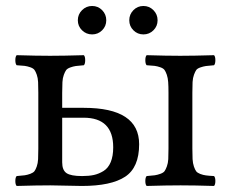

<svg xmlns="http://www.w3.org/2000/svg" viewBox="-20 -614 764 636"><path d="M256.8 -224.1H186V-76.2Q186 -50.3 200.4 -40.5Q214.8 -30.8 252 -30.8Q274.4 -30.8 291 -34.4Q307.6 -38.1 323 -47.6Q338.4 -57.1 346.7 -76.9Q355 -96.7 355 -126Q355 -224.1 256.8 -224.1ZM35.2 2Q30.8 -2.4 30.8 -14.4Q30.8 -26.4 35.2 -30.8Q53.2 -32.2 62 -33.4Q70.8 -34.7 80.6 -38.3Q90.3 -42 94.2 -47.1Q98.1 -52.2 101.8 -62.7Q105.5 -73.2 106.2 -86.9Q106.9 -100.6 106.9 -122.1V-307.1Q106.9 -328.6 106.2 -342.3Q105.5 -356 101.8 -366.5Q98.1 -377 94.2 -382.3Q90.3 -387.7 80.6 -391.1Q70.8 -394.5 61.8 -395.8Q52.7 -397 35.2 -397.9Q30.8 -402.3 30.8 -414.6Q30.8 -426.8 35.2 -431.2Q101.6 -429.2 146 -429.2Q189.5 -429.2 257.8 -431.2Q262.2 -426.8 262.2 -414.6Q262.2 -402.3 257.8 -397.9Q239.7 -396.5 231 -395.3Q222.2 -394 212.4 -390.4Q202.6 -386.7 199 -381.6Q195.3 -376.5 191.4 -366Q187.5 -355.5 186.8 -341.8Q186 -328.1 186 -306.2V-256.8H257.8Q440.9 -256.8 440.9 -136.2Q440.9 -59.1 394.5 -28.6Q348.1 2 251 2Q230.5 2 199 1Q167.5 0 147 0Q101.6 0 35.2 2ZM617.2 -307.1V-122.1Q617.2 -100.6 617.9 -86.9Q618.7 -73.2 622.3 -62.5Q626 -51.8 629.9 -46.6Q633.8 -41.5 643.3 -37.8Q652.8 -34.2 662.1 -33Q671.4 -31.7 689 -30.8Q693.4 -26.4 693.4 -14.4Q693.4 -2.4 689 2Q624.5 0 578.1 0Q532.2 0 465.8 2Q461.4 -2.4 461.4 -14.4Q461.4 -26.4 465.8 -30.8Q483.9 -32.2 492.7 -33.4Q501.5 -34.7 511.5 -38.3Q521.5 -42 525.1 -47.1Q528.8 -52.2 532.7 -62.7Q536.6 -73.2 537.4 -86.9Q538.1 -100.6 538.1 -122.1V-307.1Q538.1 -328.6 537.1 -342.3Q536.1 -356 532.5 -366.5Q528.8 -377 524.9 -382.3Q521 -387.7 511.2 -391.1Q501.5 -394.5 492.4 -395.8Q483.4 -397 465.8 -397.9Q461.4 -402.3 461.4 -414.6Q461.4 -426.8 465.8 -431.2Q532.2 -429.2 577.1 -429.2Q620.6 -429.2 689 -431.2Q693.4 -426.8 693.4 -414.6Q693.4 -402.3 689 -397.9Q670.9 -396.5 662.1 -395.3Q653.3 -394 643.6 -390.6Q633.8 -387.2 630.1 -382.1Q626.5 -377 622.6 -366.5Q618.7 -356 617.9 -342.3Q617.2 -328.6 617.2 -307.1ZM251.7 -513.7Q237.8 -527.3 237.8 -546.9Q237.8 -566.4 251.7 -580.3Q265.6 -594.2 285.2 -594.2Q304.7 -594.2 318.4 -580.3Q332 -566.4 332 -546.9Q332 -527.3 318.4 -513.7Q304.7 -500 285.2 -500Q265.6 -500 251.7 -513.7ZM421.9 -513.7Q408.2 -527.3 408.2 -546.9Q408.2 -566.4 421.9 -580.3Q435.5 -594.2 455.1 -594.2Q474.6 -594.2 488.3 -580.3Q502 -566.4 502 -546.9Q502 -527.3 488.3 -513.7Q474.6 -500 455.1 -500Q435.5 -500 421.9 -513.7Z"/></svg>

Font: Common Serif
Style: Regular
Weight: 400
Designer: Philipp H. Poll, Khaled Hosny
Foundry: Stefan Peev, Context Ltd.
Version: Version 1.026